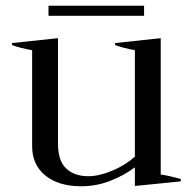

<svg xmlns="http://www.w3.org/2000/svg" viewBox="-20 -639 673 669"><path d="M482 -584H149V-619H482ZM610 -15V-7L450 9V-56Q413 -28 364.5 -9Q316 10 263 10Q184 10 138 -27.5Q92 -65 92 -129V-464Q48 -472 22 -482V-489L182 -506V-139Q182 -79 210.5 -52Q239 -25 288 -25Q325 -25 370.5 -44Q416 -63 450 -93V-464Q408 -472 381 -482V-489L540 -506V-31Q569 -27 610 -15Z"/></svg>

Font: Trirong
Style: Regular
Weight: 400
Version: Version 1.000